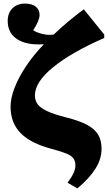

<svg xmlns="http://www.w3.org/2000/svg" viewBox="-20 -822 602 1072"><path d="M412 230 357 198Q381 166 391 143.5Q401 121 401 101Q401 78 390 62.5Q379 47 351 35.5Q323 24 271 10Q152 -21 95.5 -78.5Q39 -136 39 -226Q39 -275 62 -333.5Q85 -392 126.5 -454Q168 -516 225 -575Q199 -573 168 -575Q99 -581 61 -614.5Q23 -648 23 -705Q23 -749 49.5 -775.5Q76 -802 120 -802Q158 -802 179.5 -785Q201 -768 201 -738Q201 -723 191.5 -700.5Q182 -678 165 -653Q195 -634 242 -628Q265 -627 280 -629Q318 -666 362.5 -703Q407 -740 448 -770L562 -629V-610Q379 -530 277 -447Q175 -364 175 -290Q175 -260 191 -239Q207 -218 245.5 -200.5Q284 -183 351 -166Q423 -148 466 -125Q509 -102 528 -70Q547 -38 547 8Q547 65 513.5 119Q480 173 412 230Z"/></svg>

Font: Literata 36pt ExtraBold
Style: Regular
Weight: 800
Designer: Latin by Veronika Burian and Jose Scaglione. Greek by Irene Vlachou. Cyrillic by Vera Evstafieva.
Foundry: TypeTogether
Version: Version 3.002